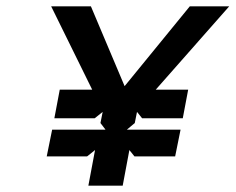

<svg xmlns="http://www.w3.org/2000/svg" viewBox="-20 -592 741 604"><path d="M141 -572 270 -310H168L151 -220H278L303 -240L296 -205L312 -184H144L127 -100H254L279 -120L258 -8H366L387 -120L403 -100H531L548 -184H379L404 -205L411 -240L427 -220H555L572 -310H470L701 -572H577L372 -321L266 -572Z"/></svg>

Font: Charger Eco
Style: Obl
Weight: 1000
Designer: Jasper
Foundry: Cannot Into Space Fonts
Version: Version 1.1